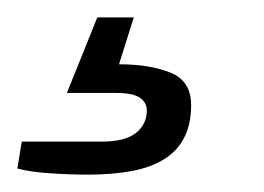

<svg xmlns="http://www.w3.org/2000/svg" viewBox="-95 -31 304 221"><path d="M7 170Q-14 170 -37 168.5Q-60 167 -75 163L-70 132H22Q49 132 61.5 122Q74 112 74 96Q74 87 66 81.5Q58 76 39 76H-18L17 -11H59L42 43Q77 43 101 52.5Q125 62 125 90Q125 112 117 127.5Q109 143 93.5 152.5Q78 162 56 166Q34 170 7 170Z"/></svg>

Font: Archivo SemiBold ExtraLight
Style: Italic
Weight: 250
Italic angle: -10°
Version: Version 2.001